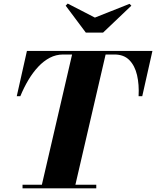

<svg xmlns="http://www.w3.org/2000/svg" viewBox="-20 -1028 852 1048"><path d="M204 0 378 -750H561L387 0ZM103 0V-19.5H505.5V0ZM71.5 -503 127 -750H812L756.5 -503H736.5Q740 -566.5 728 -618Q716 -669.5 686 -700Q656 -730.5 605 -730.5H324.5Q286 -730.5 252 -712.8Q218 -695 188.8 -663.8Q159.5 -632.5 135 -591.5Q110.5 -550.5 91 -503ZM448.5 -850 338.5 -997 349.5 -1008.5 498 -932 687 -1007 697 -997 542.5 -850Z"/></svg>

Font: Bodoni Moda 11pt ExtraBold
Style: Italic
Weight: 800
Italic angle: -13°
Version: Version 2.004